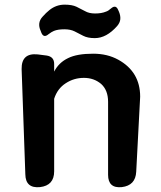

<svg xmlns="http://www.w3.org/2000/svg" viewBox="-20 -798 692 826"><path d="M445 -360Q445 -410 415 -437Q384 -463 341 -463Q298 -463 263 -440Q227 -417 213 -373V-61Q213 0 152 7Q90 13 89 -48L73 -501Q72 -571 142 -564L181 -559Q213 -554 213 -523V-490Q233 -529 273 -548Q311 -567 381 -567Q442 -567 489 -541Q583 -489 583 -382L566 -59Q563 0 504 7Q445 13 445 -46ZM155 -665Q139 -700 163 -726Q178 -743 193 -755Q222 -778 258 -778Q290 -778 309 -769L346 -750Q363 -740 389 -740Q417 -740 436 -748Q446 -751 458 -762Q478 -779 488 -756L492 -747Q499 -730 497.5 -715Q496 -700 484 -686Q438 -634 388 -634Q357 -634 338 -644L301 -663Q283 -672 257 -672Q229 -672 212 -665Q202 -661 189 -651Q168 -633 158 -657Z"/></svg>

Font: MaokenZhuyuanTi
Style: Regular
Weight: 400
Designer: Fontworks Inc & LongZhuTi team: ZERO子、时光羊、荆南、频凡、刘鹏、Little White Dog、帆影Magmeta、奈白不弍、白日月球、ChaoTawei、雨三（排名不分先后）
Version: Version 1.000; 20230222